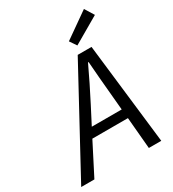

<svg xmlns="http://www.w3.org/2000/svg" viewBox="-258 -973 974 1084"><g transform="rotate(-30 228.5 -431.5)"><path d="M500 -803 463 -863 298 -747 328 -703ZM303 -656 -53 0H33L138 -205H370L388 0H469L393 -656ZM169 -265 227 -377C264 -449 297 -515 332 -590H336C341 -516 348 -446 354 -377L364 -265Z"/></g></svg>

Font: Cambridge Sans Italic
Style: Regular
Weight: 400
Italic angle: -11°
Version: Version 2.000;PS 002.000;hotconv 1.0.88;makeotf.lib2.5.64775